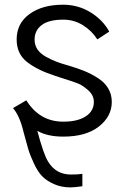

<svg xmlns="http://www.w3.org/2000/svg" viewBox="-20 -563 529 816"><path d="M35.2 -103.5 91.8 -136.7Q148.4 -45.9 249 -45.9Q309.6 -45.9 344.2 -68.4Q378.9 -90.8 378.9 -129.9Q378.9 -158.2 354.5 -179.7Q330.1 -201.2 309.6 -209Q289.1 -216.8 236.3 -233.4Q222.7 -238.3 215.8 -240.2Q139.6 -264.6 95.2 -299.3Q50.8 -334 50.8 -395.5Q50.8 -463.9 105.5 -503.4Q160.2 -543 248 -543Q312.5 -543 365.2 -510.3Q418 -477.5 444.3 -428.7L393.6 -395.5Q370.1 -432.6 332 -456.1Q293.9 -479.5 249 -479.5Q187.5 -479.5 157.2 -456.5Q127 -433.6 127 -394.5Q127 -371.1 139.2 -353Q151.4 -335 175.3 -321.8Q199.2 -308.6 219.7 -300.8Q240.2 -293 271.5 -284.2Q308.6 -273.4 337.4 -261.7Q366.2 -250 395 -231.9Q423.8 -213.9 439.5 -188Q455.1 -162.1 455.1 -129.9Q455.1 -68.4 400.4 -25.4Q345.7 17.6 249 17.6Q181.6 17.6 138.7 -6.8Q165 92.8 184.6 124Q217.8 178.7 281.2 178.7Q315.4 178.7 330.1 175.8V228.5Q295.9 233.4 279.3 233.4Q240.2 233.4 209 219.2Q177.7 205.1 159.2 186Q140.6 167 124 131.3Q107.4 95.7 100.1 70.8Q92.8 45.9 81.1 2Q64.5 -70.3 35.2 -103.5Z"/></svg>

Font: Gothic A1
Style: Regular
Weight: 400
Designer: HanYang I&C Co.,Ltd.
Foundry: HanYang I&C Co.,Ltd.
Version: Version 2.50